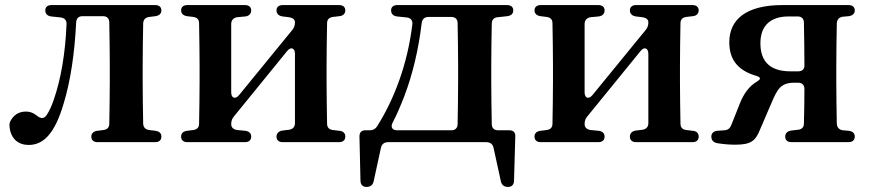

<svg xmlns="http://www.w3.org/2000/svg" viewBox="-20 -555 3437 759"><path d="M93 18C148 18 195 -20 232 -147C258 -232 275 -342 281 -466C282 -482 290 -491 306 -491H387C403 -491 412 -482 412 -466C413 -412 414 -343 414 -296V-232C414 -187 413 -120 412 -66C412 -51 404 -43 389 -41L365 -38C350 -36 341 -28 341 -15C341 -1 350 7 366 7H593C609 7 618 -1 618 -15C618 -29 609 -36 594 -38L570 -41C555 -43 547 -51 546 -66C545 -120 544 -187 544 -232V-296C544 -342 545 -409 546 -463C547 -478 555 -486 570 -488L594 -491C609 -493 618 -501 618 -514C618 -527 609 -535 593 -535H184C168 -535 159 -527 159 -514C159 -501 167 -492 182 -490L220 -486C235 -484 244 -475 243 -459C238 -342 221 -244 193 -162C184 -135 175 -116 163 -98C153 -85 140 -86 127 -97C113 -108 100 -114 84 -114C60 -114 40 -106 25 -83C18 -73 16 -64 18 -52C23 -5 54 18 93 18Z M696 -15C696 -1 705 7 721 7H948C964 7 973 -1 973 -15C973 -29 964 -36 949 -38L918 -41C903 -43 894 -51 894 -64C894 -76 897 -86 905 -95L1115 -353C1130 -372 1146 -365 1146 -342V-68C1146 -53 1137 -44 1122 -42L1097 -39C1082 -37 1073 -28 1073 -15C1073 -1 1082 7 1098 7H1320C1336 7 1345 -1 1345 -15C1345 -29 1336 -37 1321 -38L1296 -41C1281 -43 1273 -51 1273 -66C1272 -120 1271 -187 1271 -232V-296C1271 -342 1272 -408 1273 -463C1273 -478 1281 -486 1296 -488L1321 -491C1336 -492 1345 -501 1345 -514C1345 -527 1336 -535 1320 -535H1098C1082 -535 1073 -527 1073 -514C1073 -501 1082 -492 1097 -490L1122 -487C1137 -485 1146 -478 1146 -467C1146 -455 1143 -445 1135 -436L925 -179C910 -161 894 -167 894 -190V-460C894 -475 903 -485 918 -487L950 -490C965 -492 973 -501 973 -514C973 -527 964 -535 948 -535H721C705 -535 696 -527 696 -514C696 -501 705 -493 720 -491L744 -488C759 -486 767 -478 767 -463C768 -409 769 -342 769 -296V-232C769 -187 768 -120 767 -66C767 -51 759 -43 744 -41L720 -38C705 -36 696 -29 696 -15Z M1514 7H1903C1918 7 1928 15 1931 29L1960 162C1963 176 1973 184 1988 184C2003 184 2012 175 2012 159L2017 -15C2018 -32 2009 -40 1993 -40H1949C1933 -40 1924 -49 1924 -65C1923 -119 1922 -186 1922 -232V-296C1922 -341 1923 -408 1924 -461C1924 -477 1933 -486 1948 -487L1985 -491C2001 -493 2009 -501 2009 -514C2009 -527 2000 -535 1984 -535H1551C1535 -535 1526 -527 1526 -514C1526 -501 1534 -492 1549 -490L1588 -486C1604 -484 1612 -474 1610 -458C1591 -302 1539 -164 1471 -56C1464 -45 1455 -40 1442 -40H1425C1409 -40 1401 -32 1401 -15L1405 159C1405 175 1414 184 1429 184C1444 184 1454 176 1457 162L1486 29C1489 15 1499 7 1514 7ZM1532 -70C1549 -102 1564 -138 1578 -174C1611 -260 1635 -361 1647 -464C1649 -480 1659 -488 1674 -488H1764C1780 -488 1789 -479 1789 -463C1790 -410 1791 -342 1791 -296V-232C1791 -186 1790 -119 1789 -65C1789 -49 1780 -40 1764 -40H1550C1531 -40 1523 -52 1532 -70Z M2093 -15C2093 -1 2102 7 2118 7H2345C2361 7 2370 -1 2370 -15C2370 -29 2361 -36 2346 -38L2315 -41C2300 -43 2291 -51 2291 -64C2291 -76 2294 -86 2302 -95L2512 -353C2527 -372 2543 -365 2543 -342V-68C2543 -53 2534 -44 2519 -42L2494 -39C2479 -37 2470 -28 2470 -15C2470 -1 2479 7 2495 7H2717C2733 7 2742 -1 2742 -15C2742 -29 2733 -37 2718 -38L2693 -41C2678 -43 2670 -51 2670 -66C2669 -120 2668 -187 2668 -232V-296C2668 -342 2669 -408 2670 -463C2670 -478 2678 -486 2693 -488L2718 -491C2733 -492 2742 -501 2742 -514C2742 -527 2733 -535 2717 -535H2495C2479 -535 2470 -527 2470 -514C2470 -501 2479 -492 2494 -490L2519 -487C2534 -485 2543 -478 2543 -467C2543 -455 2540 -445 2532 -436L2322 -179C2307 -161 2291 -167 2291 -190V-460C2291 -475 2300 -485 2315 -487L2347 -490C2362 -492 2370 -501 2370 -514C2370 -527 2361 -535 2345 -535H2118C2102 -535 2093 -527 2093 -514C2093 -501 2102 -493 2117 -491L2141 -488C2156 -486 2164 -478 2164 -463C2165 -409 2166 -342 2166 -296V-232C2166 -187 2165 -120 2164 -66C2164 -51 2156 -43 2141 -41L2117 -38C2102 -36 2093 -29 2093 -15Z M3334 -535H3074C2928 -535 2863 -477 2863 -388C2863 -322 2894 -277 2970 -255C2988 -249 2989 -243 2973 -233C2941 -214 2920 -185 2904 -144L2871 -61C2866 -48 2858 -41 2844 -40L2816 -38C2801 -37 2792 -28 2792 -15C2792 -1 2800 8 2815 11C2841 15 2863 17 2886 17C2949 17 2967 2 2985 -44L3031 -151C3053 -202 3066 -228 3120 -228H3135C3151 -228 3160 -219 3160 -203C3160 -157 3159 -108 3158 -67C3158 -52 3150 -44 3135 -42L3108 -39C3093 -37 3084 -28 3084 -15C3084 -1 3093 7 3109 7H3334C3350 7 3359 -1 3359 -15C3359 -29 3350 -36 3335 -38L3312 -40C3297 -42 3289 -51 3288 -66C3287 -120 3286 -187 3286 -232V-296C3286 -342 3287 -409 3288 -463C3289 -478 3297 -487 3312 -489L3335 -491C3350 -493 3359 -501 3359 -514C3359 -527 3350 -535 3334 -535ZM2986 -384C2986 -453 3025 -490 3098 -490H3133C3149 -490 3158 -481 3158 -465C3159 -411 3160 -343 3160 -296C3160 -281 3151 -273 3135 -273H3105C3024 -273 2986 -312 2986 -384Z"/></svg>

Font: 寒蝉锦书宋Pro Soft
Style: Regular
Weight: 700
Designer: 寒蝉锦书宋{Warren} 思源宋体{Ryoko NISHIZUKA 西塚涼子 (kana & ideographs); Frank Grießhammer (Latin, Greek & Cyrillic); Wenlong ZHANG 
Foundry: Adobe & ChillType
Version: Version 2.000;Glyphs 3.1.1 (3135)